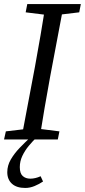

<svg xmlns="http://www.w3.org/2000/svg" viewBox="-23 -690 420 950"><path d="M-3 0 6 -40 133 -55H151L271 -40L263 0ZM82 0 150 -360Q164 -437 177.5 -515Q191 -593 203 -670H293L225 -310Q211 -233 197.5 -155Q184 -77 172 0ZM104 -629 112 -670H377L369 -629L244 -614H225ZM102 240Q59 240 36 219Q13 198 13 162Q13 129 30.5 99Q48 69 74.5 41.5Q101 14 128 -11V-13H161Q139 8 119.5 31.5Q100 55 87.5 81.5Q75 108 75 137Q75 168 89.5 181Q104 194 127 194Q139 194 152 191Q165 188 178 182L190 208Q171 221 148 230.5Q125 240 102 240Z"/></svg>

Font: Source Serif 4
Style: Italic
Weight: 400
Italic angle: -12°
Designer: Frank Grießhammer
Foundry: Adobe Systems Incorporated
Version: Version 4.004;hotconv 1.0.116;makeotfexe 2.5.65601